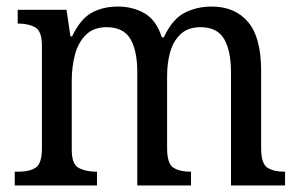

<svg xmlns="http://www.w3.org/2000/svg" viewBox="-20 -566 915 586"><path d="M25 0V-42H38Q69 -42 88.5 -54Q108 -66 108 -114V-426Q108 -471 87.5 -482.5Q67 -494 37 -494H34V-536H183L195 -455H200Q226 -509 260.5 -527.5Q295 -546 340 -546Q385 -546 421 -525.5Q457 -505 474 -452H480Q506 -508 543.5 -527Q581 -546 626 -546Q697 -546 737 -499Q777 -452 777 -350V-114Q777 -66 796.5 -54Q816 -42 847 -42H850V0H685V-346Q685 -411 664 -447Q643 -483 592 -483Q554 -483 531.5 -462Q509 -441 499.5 -407.5Q490 -374 490 -334V-114Q490 -66 509.5 -54Q529 -42 560 -42H563V0H399V-346Q399 -411 378 -447Q357 -483 305 -483Q266 -483 242.5 -460Q219 -437 209 -400Q199 -363 199 -320V-109Q199 -64 221 -53Q243 -42 274 -42H276V0Z"/></svg>

Font: Noto Serif Sinhala SemiCondensed
Style: Regular
Weight: 400
Width: 4
Designer: Jelle Bosma - Monotype Design Team
Foundry: Monotype Imaging Inc.
Version: Version 2.007; ttfautohint (v1.8.4.7-5d5b)